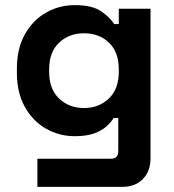

<svg xmlns="http://www.w3.org/2000/svg" viewBox="-20 -530 678 750"><path d="M46 -246V-262Q46 -340 77 -395.5Q108 -451 159.5 -480.5Q211 -510 272 -510Q340 -510 375 -486Q410 -462 426 -436H444V-496H568V88Q568 139 538 169.5Q508 200 458 200H126V90H414Q442 90 442 60V-69H424Q414 -53 396 -36.5Q378 -20 348 -9Q318 2 272 2Q211 2 159.5 -27.5Q108 -57 77 -112.5Q46 -168 46 -246ZM308 -108Q366 -108 405 -145Q444 -182 444 -249V-259Q444 -327 405.5 -363.5Q367 -400 308 -400Q250 -400 211 -363.5Q172 -327 172 -259V-249Q172 -182 211 -145Q250 -108 308 -108Z"/></svg>

Font: Space Grotesk
Style: Bold
Weight: 700
Designer: Florian Karsten
Foundry: Florian Karsten
Version: Version 2.000